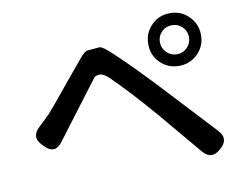

<svg xmlns="http://www.w3.org/2000/svg" viewBox="-75 -836 1150 896"><g transform="rotate(-10 500.0 -388.0)"><path d="M901 -64Q855 -23 816 -70L642 -277Q533 -403 453 -481Q426 -507 407.5 -505.5Q389 -504 384 -498Q366 -475 348 -451L178 -226Q140 -176 96 -221L87 -230Q45 -273 90 -314L99 -323Q121 -343 142 -364Q155 -377 257 -502L297 -550Q316 -574 336 -597Q360 -625 371 -626Q401 -629 431 -631Q445 -632 497 -582Q572 -512 701 -374L908 -151Q950 -107 904 -67ZM781.5 -481Q729 -481 693 -517Q657 -553 657 -605.5Q657 -658 693 -694.5Q729 -731 781.5 -731Q834 -731 870.5 -694.5Q907 -658 907 -605.5Q907 -553 870.5 -517Q834 -481 781.5 -481ZM781.5 -536Q810 -536 830 -556.5Q850 -577 850 -605.5Q850 -634 830 -654Q810 -674 781 -674Q752 -674 732 -654Q712 -634 712 -605.5Q712 -577 732.5 -556.5Q753 -536 781.5 -536Z"/></g></svg>

Font: Resource Han Rounded KR Medium
Style: Regular
Weight: 500
Designer: Cyano Hao (round all glyphs); Ryoko NISHIZUKA 西塚涼子 (kana, bopomofo & ideographs); Paul D. Hunt (Latin, Greek & Cyrillic)
Foundry: Cyano Hao
Version: 0.990